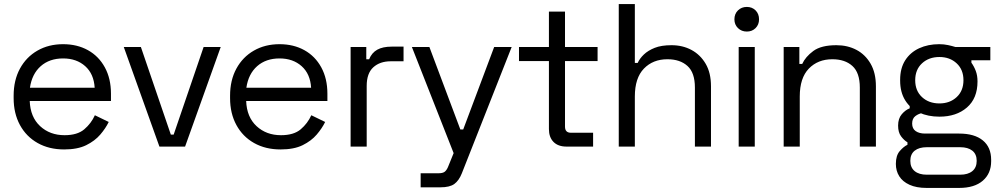

<svg xmlns="http://www.w3.org/2000/svg" viewBox="-20 -720 4904 943"><path d="M47 -238V-250Q47 -326 78 -383Q109 -440 164 -471.5Q219 -503 290 -503Q359 -503 412 -473.5Q465 -444 495 -389Q525 -334 525 -260V-224H126Q129 -145 177 -100.5Q225 -56 297 -56Q360 -56 394 -85Q428 -114 446 -154L514 -121Q499 -90 472.5 -59Q446 -28 403.5 -7Q361 14 295 14Q221 14 165 -17.5Q109 -49 78 -106Q47 -163 47 -238ZM445 -289Q441 -357 398.5 -395Q356 -433 290 -433Q223 -433 180 -395Q137 -357 127 -289Z M763 0 588 -489H672L819 -59H833L980 -489H1064L889 0Z M1110 -238V-250Q1110 -326 1141 -383Q1172 -440 1227 -471.5Q1282 -503 1353 -503Q1422 -503 1475 -473.5Q1528 -444 1558 -389Q1588 -334 1588 -260V-224H1189Q1192 -145 1240 -100.5Q1288 -56 1360 -56Q1423 -56 1457 -85Q1491 -114 1509 -154L1577 -121Q1562 -90 1535.5 -59Q1509 -28 1466.5 -7Q1424 14 1358 14Q1284 14 1228 -17.5Q1172 -49 1141 -106Q1110 -163 1110 -238ZM1508 -289Q1504 -357 1461.5 -395Q1419 -433 1353 -433Q1286 -433 1243 -395Q1200 -357 1190 -289Z M1702 0V-489H1779V-429H1793Q1806 -461 1833 -476Q1860 -491 1904 -491H1962V-419H1899Q1846 -419 1813.5 -389.5Q1781 -360 1781 -298V0Z M2046 200V131H2133Q2154 131 2163.5 124Q2173 117 2180 101L2208 32L2003 -489H2089L2241 -84H2255L2407 -489H2493L2248 132Q2234 167 2211.5 183.5Q2189 200 2143 200Z M2763 0Q2721 0 2698.5 -23Q2676 -46 2676 -86V-420H2529V-489H2676V-663H2755V-489H2915V-420H2755V-98Q2755 -68 2784 -68H2893V0Z M3019 0V-700H3098V-411H3112Q3122 -433 3142.5 -452.5Q3163 -472 3195.5 -485Q3228 -498 3278 -498Q3333 -498 3376.5 -474.5Q3420 -451 3446 -406.5Q3472 -362 3472 -296V0H3393V-290Q3393 -363 3356.5 -396Q3320 -429 3258 -429Q3187 -429 3142.5 -383Q3098 -337 3098 -246V0Z M3608 0V-489H3687V0ZM3587 -625Q3587 -652 3604.5 -669Q3622 -686 3648 -686Q3674 -686 3691 -669Q3708 -652 3708 -625Q3708 -599 3691 -582Q3674 -565 3648 -565Q3622 -565 3604.5 -582Q3587 -599 3587 -625Z M3829 0V-489H3906V-406H3920Q3936 -441 3974.5 -469.5Q4013 -498 4088 -498Q4143 -498 4186.5 -475Q4230 -452 4256 -407Q4282 -362 4282 -296V0H4203V-290Q4203 -363 4166.5 -396Q4130 -429 4068 -429Q3997 -429 3952.5 -383Q3908 -337 3908 -246V0Z M4531 203Q4481 203 4447 187.5Q4413 172 4396.5 145.5Q4380 119 4380 85Q4380 44 4399 22Q4418 0 4437 -9V-21Q4420 -31 4405.5 -50.5Q4391 -70 4391 -103Q4391 -138 4409 -159Q4427 -180 4448 -188V-207L4511 -165Q4492 -162 4476 -150Q4460 -138 4460 -113Q4460 -88 4477.5 -76Q4495 -64 4523 -64H4691Q4766 -64 4807 -30.5Q4848 3 4848 65V72Q4848 132 4807 167.5Q4766 203 4691 203ZM4696 138Q4734 138 4755.5 120.5Q4777 103 4777 70Q4777 37 4755.5 20Q4734 3 4696 3H4532Q4494 3 4472.5 20Q4451 37 4451 70Q4451 103 4472.5 120.5Q4494 138 4532 138ZM4712 -326Q4712 -378 4678.5 -409Q4645 -440 4594 -440Q4542 -440 4508.5 -409Q4475 -378 4475 -326Q4475 -274 4508.5 -243Q4542 -212 4594 -212Q4645 -212 4678.5 -243Q4712 -274 4712 -326ZM4401 -324V-328Q4401 -385 4426 -424Q4451 -463 4494.5 -483Q4538 -503 4593 -503Q4616 -503 4636.5 -498.5Q4657 -494 4673 -489H4844V-424H4751V-412Q4764 -394 4772.5 -371.5Q4781 -349 4781 -320Q4781 -237 4729 -192Q4677 -147 4594 -147Q4538 -147 4494.5 -167Q4451 -187 4426 -227Q4401 -267 4401 -324Z"/></svg>

Font: Space Grotesk Frontify
Style: Regular
Weight: 400
Designer: Florian Karsten
Version: Version 2.000